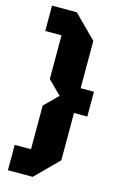

<svg xmlns="http://www.w3.org/2000/svg" viewBox="-133 -807 633 1003"><g transform="rotate(15 183.0 -305.0)"><path d="M274 -628V-372H346V-238H274V18L152 140H18V3H106V-233L178 -305L106 -377V-613H18V-750H152Z"/></g></svg>

Font: Tektur SemiCondensed
Style: Bold
Weight: 700
Width: 4
Designer: Adam Jagosz
Foundry: Adam Jagosz
Version: Version 1.005;gftools[0.9.30]